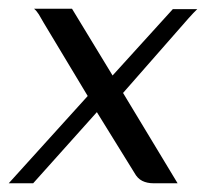

<svg xmlns="http://www.w3.org/2000/svg" viewBox="-41 -420 472 440"><path d="M-21 0 160 -200 59 -368Q53 -379 48 -387Q43 -395 37 -400H124L217 -247L355 -399H411Q407 -395 402 -390Q397 -385 391 -378L241 -207L366 0H311Q296 0 285 -5.5Q274 -11 267 -24L181 -163L35 0Z"/></svg>

Font: Genos
Style: Italic
Weight: 400
Italic angle: -8°
Version: Version 1.010